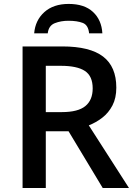

<svg xmlns="http://www.w3.org/2000/svg" viewBox="-20 -948 679 968"><path d="M294.4 -713.9Q433.1 -713.9 499.8 -662.8Q566.4 -611.8 566.4 -506.3Q566.4 -453.6 546.9 -416.3Q527.3 -378.9 495.6 -354.5Q463.9 -330.1 427.7 -315.9L630.4 0H498L325.7 -286.1H210.9V0H93.8V-713.9ZM286.6 -616.2H210.9V-382.8H292Q373 -382.8 410.2 -413.1Q447.3 -443.4 447.3 -502.4Q447.3 -564.5 408 -590.3Q368.7 -616.2 286.6 -616.2ZM326.2 -928.2Q405.3 -928.2 448.7 -887.9Q492.2 -847.7 496.1 -779.8H429.2Q425.3 -821.8 397.2 -832.5Q369.1 -843.3 324.7 -843.3Q287.1 -843.3 256.1 -831.1Q225.1 -818.8 220.7 -779.8H152.3Q157.7 -845.7 203.6 -887Q249.5 -928.2 326.2 -928.2Z"/></svg>

Font: Open Sans SemiBold
Style: Regular
Weight: 600
Designer: Monotype Design Team
Foundry: Monotype Imaging Inc.
Version: Version 3.003; ttfautohint (v1.8.4)